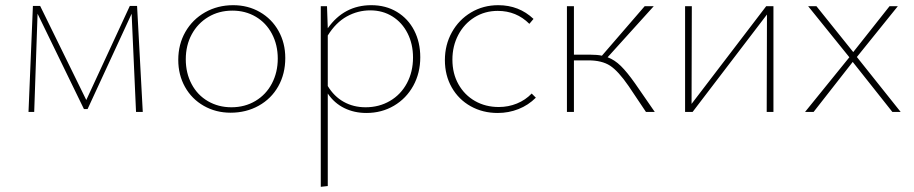

<svg xmlns="http://www.w3.org/2000/svg" viewBox="-20 -432 3528 741"><path d="M505 0 488 -379 318 -11H304L125 -379L112 0H90L107 -409H135L313 -46L481 -409H509L531 0Z M668 -201Q668 -261 695.5 -309Q723 -357 771.5 -384.5Q820 -412 880 -412Q937 -412 983 -385.5Q1029 -359 1055 -312.5Q1081 -266 1081 -208Q1081 -147 1054 -99Q1027 -51 978.5 -24Q930 3 870 3Q813 3 766.5 -23.5Q720 -50 694 -96.5Q668 -143 668 -201ZM1052 -206Q1052 -259 1029.5 -301.5Q1007 -344 967 -367.5Q927 -391 877 -391Q825 -391 784 -366.5Q743 -342 720 -299.5Q697 -257 697 -203Q697 -150 719.5 -107.5Q742 -65 782.5 -41.5Q823 -18 873 -18Q925 -18 966 -42.5Q1007 -67 1029.5 -110Q1052 -153 1052 -206Z M1602 -211Q1602 -150 1575 -101Q1548 -52 1500.5 -24Q1453 4 1394 4Q1347 4 1308.5 -15Q1270 -34 1245 -71V286L1218 289V-408H1242L1245 -323Q1308 -412 1413 -412Q1469 -412 1512 -386Q1555 -360 1578.5 -314.5Q1602 -269 1602 -211ZM1574 -210Q1574 -262 1553 -303.5Q1532 -345 1494.5 -368.5Q1457 -392 1409 -392Q1361 -392 1318.5 -368.5Q1276 -345 1245 -295V-100Q1269 -60 1306.5 -39Q1344 -18 1391 -18Q1443 -18 1485 -42.5Q1527 -67 1550.5 -111Q1574 -155 1574 -210Z M1697 -200Q1697 -259 1724 -307.5Q1751 -356 1798 -384Q1845 -412 1903 -412Q1983 -412 2039 -359L2023 -340Q1973 -390 1901 -390Q1851 -390 1811 -365Q1771 -340 1748.5 -297Q1726 -254 1726 -202Q1726 -148 1749.5 -106.5Q1773 -65 1813.5 -42Q1854 -19 1905 -19Q1942 -19 1975 -32.5Q2008 -46 2032 -71L2048 -55Q2019 -26 1981 -11Q1943 4 1901 4Q1843 4 1796.5 -22Q1750 -48 1723.5 -94.5Q1697 -141 1697 -200Z M2507 0H2473L2406 -100Q2366 -158 2334.5 -178.5Q2303 -199 2251 -199H2195V0H2168V-408H2195V-221H2258Q2286 -221 2303 -217L2468 -408H2503L2325 -211Q2352 -201 2376 -177.5Q2400 -154 2431 -110Z M2965 0H2939L2940 -376L2653 0H2624V-408H2650L2649 -31L2937 -408H2965Z M3258 -211 3099 -408H3131L3273 -231L3413 -408H3445L3287 -212L3456 0H3424L3271 -193L3120 0H3087Z"/></svg>

Font: Ysabeau Extralight
Style: Regular
Weight: 200
Designer: Christian Thalmann (Catharsis Fonts)
Version: Version 0.003